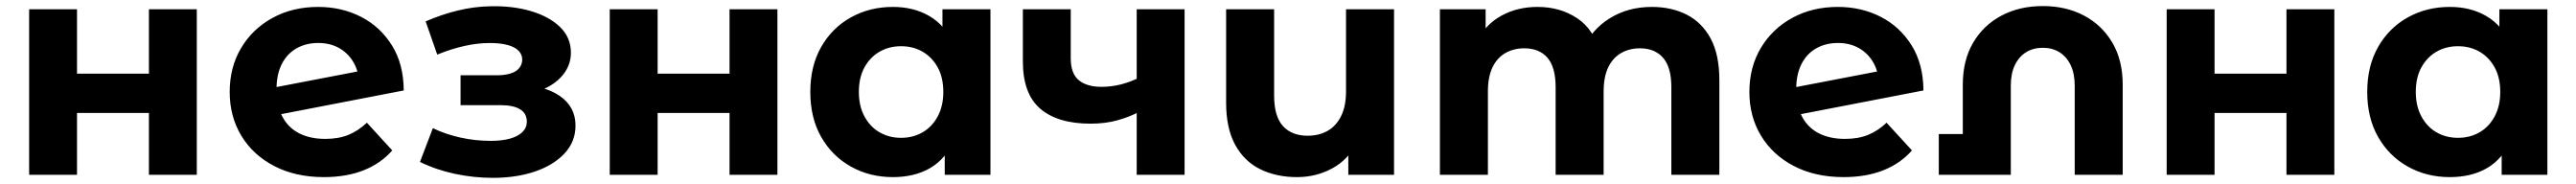

<svg xmlns="http://www.w3.org/2000/svg" viewBox="-20 -568 8371 598"><path d="M74.7 0V-537.9H230.3V-328.5H464V-537.9H619.6V0H464V-200.9H230.3V0Z M1032.7 7.6Q940.6 7.6 871.5 -28.2Q802.4 -64 764.4 -126.7Q726.5 -189.4 726.5 -269.2Q726.5 -349.8 763.8 -412.3Q801.2 -474.7 866.2 -510.1Q931.2 -545.5 1013.9 -545.5Q1090.3 -545.5 1153 -513.5Q1215.6 -481.5 1253.6 -420.8Q1291.6 -360.2 1292.2 -274L857.7 -190L855.9 -280.7L1200.4 -346.9L1146.6 -292.9Q1147.2 -332.6 1130.3 -363Q1113.5 -393.5 1083.7 -410.9Q1054 -428.3 1014.3 -428.3Q974.2 -428.3 943.4 -410.7Q912.5 -393.1 895.6 -359.4Q878.7 -325.8 878.7 -278.3Q878.7 -224.9 897.7 -188.9Q916.7 -152.8 952.4 -134.7Q988.1 -116.6 1037.3 -116.6Q1080.1 -116.6 1112.2 -129.6Q1144.2 -142.6 1172.4 -169.2L1254.8 -79.2Q1217.8 -36.8 1161.9 -14.6Q1105.9 7.6 1032.7 7.6Z M1581.6 10Q1519.8 10 1458.5 -3Q1397.2 -16.1 1344.9 -41.7L1386.8 -151.5Q1428.3 -131.4 1476.8 -120.8Q1525.2 -110.2 1574.9 -110.2Q1611.2 -110.2 1637.5 -117.5Q1663.7 -124.8 1677.9 -138.9Q1692.2 -152.9 1692.2 -172.5Q1692.2 -199.4 1670.3 -212.8Q1648.4 -226.3 1606.1 -226.3H1476.8V-323.3H1593Q1620.2 -323.3 1638.9 -329Q1657.5 -334.7 1667.3 -346.6Q1677.2 -358.4 1677.2 -374.4Q1677.2 -391.1 1665.2 -403.2Q1653.3 -415.3 1630 -421.7Q1606.6 -428.2 1571.8 -428.2Q1531.8 -428.2 1488.8 -418.5Q1445.8 -408.9 1401 -390.5L1363.3 -498.5Q1415.7 -521.1 1467.7 -533.8Q1519.8 -546.5 1570.7 -547.5Q1645.9 -549.7 1705.9 -531.8Q1765.8 -513.9 1800.6 -479.8Q1835.4 -445.7 1835.4 -396.8Q1835.4 -358 1811.5 -327.2Q1787.6 -296.4 1746.9 -278.6Q1706.2 -260.8 1654.6 -260.8L1659 -291.8Q1747.6 -291.8 1799 -256.4Q1850.4 -221 1850.4 -160Q1850.4 -107.6 1814.8 -69.4Q1779.2 -31.2 1718.7 -10.6Q1658.1 10 1581.6 10Z M1961.7 0V-537.9H2117.3V-328.5H2351V-537.9H2506.6V0H2351V-200.9H2117.3V0Z M2881.7 7.6Q2806.5 7.6 2745.4 -26.6Q2684.3 -60.8 2648.9 -122.8Q2613.5 -184.8 2613.5 -269.2Q2613.5 -353.6 2648.9 -415.5Q2684.3 -477.5 2745.4 -511.5Q2806.5 -545.5 2881.7 -545.5Q2950.1 -545.5 3000.9 -515.6Q3051.7 -485.7 3080.1 -424.8Q3108.4 -363.8 3108.4 -269.2Q3108.4 -174.8 3081.3 -113.3Q3054.1 -51.8 3003.5 -22.1Q2952.9 7.6 2881.7 7.6ZM2908.5 -120.1Q2947.4 -120.1 2978.3 -137.9Q3009.1 -155.6 3027.5 -189.5Q3045.8 -223.3 3045.8 -269.2Q3045.8 -316 3027.5 -349.2Q3009.1 -382.3 2978.3 -400.1Q2947.4 -417.8 2908.5 -417.8Q2869.7 -417.8 2838.8 -400.1Q2807.9 -382.3 2789.6 -349.2Q2771.3 -316 2771.3 -269.2Q2771.3 -223.3 2789.6 -189.5Q2807.9 -155.6 2838.8 -137.9Q2869.7 -120.1 2908.5 -120.1ZM3050.4 0V-110.2L3053 -269.8L3043 -429.3V-537.9H3199V0Z M3524.2 -166.1Q3417.6 -166.1 3360.9 -214.6Q3304.3 -263.2 3304.3 -368.5V-537.9H3459.9V-378.7Q3459.9 -328.9 3486.1 -307.3Q3512.4 -285.8 3559.5 -285.8Q3592.9 -285.8 3624.7 -294.1Q3656.4 -302.4 3684.7 -317L3685.1 -206.1Q3652.2 -188.3 3612.3 -177.2Q3572.4 -166.1 3524.2 -166.1ZM3674.3 0V-537.9H3829.9V0Z M4195.5 7.6Q4128.1 7.6 4075.9 -18Q4023.7 -43.6 3994.3 -97.4Q3964.9 -151.2 3964.9 -234.1V-537.9H4120.9V-257.5Q4120.9 -189.8 4149.6 -158.3Q4178.2 -126.9 4229.9 -126.9Q4266.2 -126.9 4294.3 -142.5Q4322.3 -158.2 4338.5 -190.5Q4354.6 -222.8 4354.6 -271.9V-537.9H4510.6V0H4362V-148.3L4389.9 -104.7Q4362.1 -49.2 4309.8 -20.8Q4257.5 7.6 4195.5 7.6Z M4659.7 0V-537.9H4808.3V-391.2L4780 -434Q4808 -488.8 4859.7 -517.1Q4911.4 -545.5 4977.2 -545.5Q5051 -545.5 5106.5 -508.3Q5162 -471.1 5180.4 -393.8L5125.3 -409Q5152.3 -471.6 5211.6 -508.5Q5270.9 -545.5 5348.7 -545.5Q5412.5 -545.5 5462 -520.3Q5511.5 -495.1 5539.7 -442.6Q5567.9 -390.2 5567.9 -307.8V0H5411.9V-284.5Q5411.9 -349.3 5385 -380.2Q5358 -411 5309.9 -411Q5275.4 -411 5248.6 -395.6Q5221.7 -380.2 5206.8 -349.3Q5191.8 -318.5 5191.8 -270V0H5035.8V-284.5Q5035.8 -349.3 5009.3 -380.2Q4982.7 -411 4933.8 -411Q4899.3 -411 4872.5 -395.6Q4845.6 -380.2 4830.7 -349.3Q4815.7 -318.5 4815.7 -270V0Z M5971.7 7.6Q5879.6 7.6 5810.5 -28.2Q5741.4 -64 5703.4 -126.7Q5665.5 -189.4 5665.5 -269.2Q5665.5 -349.8 5702.8 -412.3Q5740.2 -474.7 5805.2 -510.1Q5870.2 -545.5 5952.9 -545.5Q6029.3 -545.5 6092 -513.5Q6154.6 -481.5 6192.6 -420.8Q6230.6 -360.2 6231.2 -274L5796.7 -190L5794.9 -280.7L6139.4 -346.9L6085.6 -292.9Q6086.2 -332.6 6069.3 -363Q6052.5 -393.5 6022.7 -410.9Q5993 -428.3 5953.3 -428.3Q5913.2 -428.3 5882.4 -410.7Q5851.5 -393.1 5834.6 -359.4Q5817.7 -325.8 5817.7 -278.3Q5817.7 -224.9 5836.7 -188.9Q5855.7 -152.8 5891.4 -134.7Q5927.1 -116.6 5976.3 -116.6Q6019.1 -116.6 6051.2 -129.6Q6083.2 -142.6 6111.4 -169.2L6193.8 -79.2Q6156.8 -36.8 6100.9 -14.6Q6044.9 7.6 5971.7 7.6Z M6359.1 0V-292.7Q6359.1 -372.2 6392.8 -429.4Q6426.5 -486.6 6485.1 -517.4Q6543.8 -548.3 6618.9 -548.3Q6694.5 -548.3 6753 -517.4Q6811.4 -486.6 6845.1 -429.4Q6878.8 -372.2 6878.8 -292.7V0H6722.8V-289.6Q6722.8 -328.9 6709.6 -356.4Q6696.3 -384 6673.2 -398.3Q6650 -412.7 6618.9 -412.7Q6588.3 -412.7 6564.9 -398.3Q6541.6 -384 6528.3 -356.4Q6515.1 -328.9 6515.1 -289.6V0ZM6281.1 0V-132.3H6446.1V0Z M7021.7 0V-537.9H7177.3V-328.5H7411V-537.9H7566.6V0H7411V-200.9H7177.3V0Z M7941.7 7.6Q7866.5 7.6 7805.4 -26.6Q7744.3 -60.8 7708.9 -122.8Q7673.5 -184.8 7673.5 -269.2Q7673.5 -353.6 7708.9 -415.5Q7744.3 -477.5 7805.4 -511.5Q7866.5 -545.5 7941.7 -545.5Q8010.1 -545.5 8060.9 -515.6Q8111.7 -485.7 8140.1 -424.8Q8168.4 -363.8 8168.4 -269.2Q8168.4 -174.8 8141.3 -113.3Q8114.1 -51.8 8063.5 -22.1Q8012.9 7.6 7941.7 7.6ZM7968.5 -120.1Q8007.4 -120.1 8038.3 -137.9Q8069.1 -155.6 8087.5 -189.5Q8105.8 -223.3 8105.8 -269.2Q8105.8 -316 8087.5 -349.2Q8069.1 -382.3 8038.3 -400.1Q8007.4 -417.8 7968.5 -417.8Q7929.7 -417.8 7898.8 -400.1Q7867.9 -382.3 7849.6 -349.2Q7831.3 -316 7831.3 -269.2Q7831.3 -223.3 7849.6 -189.5Q7867.9 -155.6 7898.8 -137.9Q7929.7 -120.1 7968.5 -120.1ZM8110.4 0V-110.2L8113 -269.8L8103 -429.3V-537.9H8259V0Z"/></svg>

Font: Montserrat Alternates Thin
Style: Regular
Weight: 100
Designer: Julieta Ulanovsky
Foundry: Julieta Ulanovsky
Version: Version 9.000